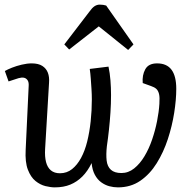

<svg xmlns="http://www.w3.org/2000/svg" viewBox="-20 -796 826 830"><path d="M449 -508Q455 -480 457.5 -448.5Q460 -417 460 -385Q460 -348 457.5 -310Q455 -272 451 -235Q447 -198 442 -164Q438 -128 441 -102Q444 -76 459.5 -62Q475 -48 505 -48Q535 -48 560 -68Q585 -88 604.5 -120.5Q624 -153 637.5 -192.5Q651 -232 659 -272.5Q667 -313 669 -347Q671 -375 667.5 -389.5Q664 -404 656 -411.5Q648 -419 633 -424L597 -437Q594 -471 608 -496.5Q622 -522 659 -522Q701 -522 721.5 -494.5Q742 -467 742 -412Q742 -365 733 -308Q724 -251 705.5 -194.5Q687 -138 657.5 -90.5Q628 -43 586.5 -14.5Q545 14 490 14Q471 14 452.5 9Q434 4 417.5 -8Q401 -20 390 -40.5Q379 -61 376 -91Q359 -56 336 -33Q313 -10 284 2Q255 14 217 14Q199 14 176.5 8.5Q154 3 133.5 -13.5Q113 -30 100.5 -62.5Q88 -95 91 -149L104 -425Q105 -441 99 -449.5Q93 -458 83.5 -460Q74 -462 60 -458L17 -444L1 -489Q13 -496 32 -503.5Q51 -511 74 -516.5Q97 -522 117 -522Q146 -522 163 -511Q180 -500 187 -481.5Q194 -463 192 -438L175 -152Q173 -119 179 -95.5Q185 -72 200 -59.5Q215 -47 239 -47Q269 -47 291.5 -65Q314 -83 330.5 -113.5Q347 -144 357 -184.5Q367 -225 372 -271.5Q377 -318 377 -366Q377 -389 375.5 -411Q374 -433 372.5 -455Q371 -477 368 -498ZM557 -604 534 -580 407 -682 279 -582 258 -604 366 -745Q378 -762 388.5 -769Q399 -776 411 -776Q420 -776 426 -775Q432 -774 439 -772Z"/></svg>

Font: Literata 18pt
Style: Italic
Weight: 400
Italic angle: -2°
Designer: Latin by Veronika Burian and Jose Scaglione. Greek by Irene Vlachou. Cyrillic by Vera Evstafieva
Foundry: TypeTogether
Version: Version 3.103;gftools[0.9.29]